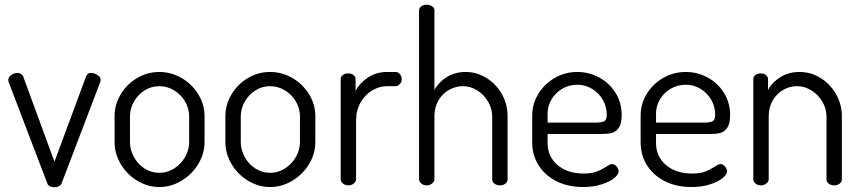

<svg xmlns="http://www.w3.org/2000/svg" viewBox="-20 -783 3635 811"><path d="M15 -445Q15 -457 27.5 -466Q40 -475 54 -475Q62 -475 68.5 -471Q75 -467 78 -460L210 -100L342 -456Q346 -466 350.5 -470.5Q355 -475 365 -475Q373 -475 382.5 -471Q392 -467 398.5 -460.5Q405 -454 405 -446Q405 -442 403 -434L401 -430L240 -8Q237 -1 229 3.5Q221 8 210 8Q199 8 191 4Q183 0 180 -8L19 -430Q15 -436 15 -445Z M844 -292V-183Q844 -133.7 817.5 -90.1Q791.1 -46.4 746.9 -19.7Q702.8 7 653 7Q604 7 560 -19.5Q516 -46 490 -90Q464 -133.9 464 -183V-292Q464 -340.7 489.5 -383.9Q515 -427 558.6 -453Q602.2 -479 653.1 -479Q703 -479 747 -453.5Q791 -428 817.5 -384.9Q844 -341.7 844 -292ZM653 -419Q619 -419 590.5 -400.9Q562.1 -382.8 545.5 -353.2Q529 -323.5 529 -292V-183.3Q529 -150.5 545.5 -120Q562.1 -89.6 590.5 -71.3Q619 -53 652.9 -53Q686.7 -53 715.9 -71.5Q745 -90 762 -120.1Q779 -150.1 779 -183V-292Q779 -324 762.2 -353.5Q745.4 -383 716 -401Q686.6 -419 653 -419Z M1312 -292V-183Q1312 -133.7 1285.5 -90.1Q1259.1 -46.4 1214.9 -19.7Q1170.8 7 1121 7Q1072 7 1028 -19.5Q984 -46 958 -90Q932 -133.9 932 -183V-292Q932 -340.7 957.5 -383.9Q983 -427 1026.6 -453Q1070.2 -479 1121.1 -479Q1171 -479 1215 -453.5Q1259 -428 1285.5 -384.9Q1312 -341.7 1312 -292ZM1121 -419Q1087 -419 1058.5 -400.9Q1030.1 -382.8 1013.5 -353.2Q997 -323.5 997 -292V-183.3Q997 -150.5 1013.5 -120Q1030.1 -89.6 1058.5 -71.3Q1087 -53 1120.9 -53Q1154.7 -53 1183.9 -71.5Q1213 -90 1230 -120.1Q1247 -150.1 1247 -183V-292Q1247 -324 1230.2 -353.5Q1213.4 -383 1184 -401Q1154.6 -419 1121 -419Z M1484 -273V-26Q1484 -16 1474.5 -8Q1465 0 1451.5 0Q1437.9 0 1428.5 -8Q1419 -16 1419 -26V-449Q1419 -459 1428 -466Q1437 -473 1451.1 -473Q1464 -473 1473 -466Q1482 -459 1482 -449V-400Q1500 -433 1534.8 -456Q1569.6 -479 1615.7 -479H1651Q1661 -479 1669 -470Q1677 -461 1677 -449Q1677 -437 1669 -428Q1661 -419 1651 -419H1616.1Q1582.1 -419 1552.1 -401Q1522 -383 1503 -350Q1484 -317 1484 -273Z M1782.1 0Q1769 0 1759.5 -8Q1750 -16 1750 -26V-739Q1750 -749.3 1759.2 -756.1Q1768.4 -763 1781.5 -763Q1796 -763 1805.5 -756.1Q1815 -749.3 1815 -739V-403Q1832 -435 1866.5 -457Q1901 -479 1947 -479Q1994 -479 2035 -453.5Q2076 -428 2100 -385.4Q2124 -342.7 2124 -292V-26Q2124 -14 2114.5 -7Q2105 0 2091 0Q2079 0 2069 -7Q2059 -14 2059 -26V-292Q2059 -323.5 2041.9 -353.2Q2024.9 -382.8 1996.3 -400.9Q1967.7 -419 1935.4 -419Q1905 -419 1877 -403.5Q1849 -388 1832 -358.9Q1815 -329.8 1815 -292V-26Q1815 -16 1805.1 -8Q1795.3 0 1782.1 0Z M2606 -296.7Q2606 -260.9 2594 -243.4Q2582 -226 2564.7 -221.5Q2547.5 -217 2519 -217H2293V-180Q2293 -121.1 2335.5 -85.5Q2378 -50 2445 -50Q2479 -50 2500 -58Q2521 -66 2541 -79Q2547 -83 2553.5 -86.5Q2560 -90 2565 -90Q2576 -90 2584.5 -79.7Q2593 -69.3 2593 -59Q2593 -46 2574 -30.5Q2555 -15 2520.5 -4Q2485.9 7 2443 7Q2380 7 2331.5 -17Q2283 -41 2255.5 -83.9Q2228 -126.8 2228 -183V-295Q2228 -344.1 2253.9 -386.5Q2279.9 -428.9 2323.4 -454Q2367 -479 2418.5 -479Q2468 -479 2511.2 -455.5Q2554.5 -432 2580.2 -390.5Q2606 -349 2606 -296.7ZM2543 -298.9Q2543 -331 2527 -360Q2511 -389 2482.3 -407Q2453.5 -425 2418.3 -425Q2384 -425 2355.5 -408.5Q2327 -392 2310 -364Q2293 -336 2293 -303.3V-265H2493Q2523.4 -265 2533.2 -271.6Q2543 -278.2 2543 -298.9Z M3064 -296.7Q3064 -260.9 3052 -243.4Q3040 -226 3022.7 -221.5Q3005.5 -217 2977 -217H2751V-180Q2751 -121.1 2793.5 -85.5Q2836 -50 2903 -50Q2937 -50 2958 -58Q2979 -66 2999 -79Q3005 -83 3011.5 -86.5Q3018 -90 3023 -90Q3034 -90 3042.5 -79.7Q3051 -69.3 3051 -59Q3051 -46 3032 -30.5Q3013 -15 2978.5 -4Q2943.9 7 2901 7Q2838 7 2789.5 -17Q2741 -41 2713.5 -83.9Q2686 -126.8 2686 -183V-295Q2686 -344.1 2711.9 -386.5Q2737.9 -428.9 2781.4 -454Q2825 -479 2876.5 -479Q2926 -479 2969.2 -455.5Q3012.5 -432 3038.2 -390.5Q3064 -349 3064 -296.7ZM3001 -298.9Q3001 -331 2985 -360Q2969 -389 2940.3 -407Q2911.5 -425 2876.3 -425Q2842 -425 2813.5 -408.5Q2785 -392 2768 -364Q2751 -336 2751 -303.3V-265H2951Q2981.4 -265 2991.2 -271.6Q3001 -278.2 3001 -298.9Z M3194 0Q3180 0 3171 -8Q3162 -16 3162 -26V-449Q3162 -459.8 3171 -466.4Q3180 -473 3193.8 -473Q3206.4 -473 3215.2 -466Q3224 -459 3224 -449V-403Q3241 -435 3275.9 -457Q3310.7 -479 3357.5 -479Q3405.3 -479 3446.2 -453.5Q3487 -428 3511.5 -385Q3536 -342 3536 -292V-26Q3536 -14 3526.1 -7Q3516.2 0 3503 0Q3491 0 3481 -7Q3471 -14 3471 -26V-292Q3471 -323.5 3453.8 -353.2Q3436.6 -382.8 3407.8 -400.9Q3379 -419 3346.5 -419Q3315.8 -419 3288.4 -403.5Q3261 -388 3244 -358.9Q3227 -329.8 3227 -292V-26Q3227 -16 3217.1 -8Q3207.2 0 3194 0Z"/></svg>

Font: Dosis
Style: Regular
Weight: 400
Designer: Edgar Tolentino, Pablo Impallari, Igino Marini
Foundry: Edgar Tolentino, Pablo Impallari, Igino Marini
Version: Version 1.007;Glyphs 3.1.1 (3134)